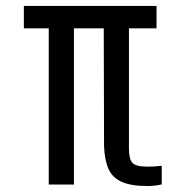

<svg xmlns="http://www.w3.org/2000/svg" viewBox="-20 -619 622 644"><path d="M475 5Q420 5 388.8 -8.8Q357.5 -22.5 344.2 -51.8Q331 -81 329 -128L328 -524H228V0H143.5V-524H60V-599H505V-524H412.5V-120.5Q412.5 -86 424 -73Q435.5 -60 475.5 -60Q489 -60 499.5 -60.8Q510 -61.5 522.5 -63V-0.5Q512 2 500.2 3.5Q488.5 5 475 5Z"/></svg>

Font: Big Shoulders
Style: Regular
Weight: 400
Designer: Patric King
Foundry: XO Type Co
Version: Version 2.002